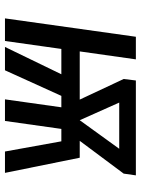

<svg xmlns="http://www.w3.org/2000/svg" viewBox="83 -650 567 773"><g transform="rotate(90 366.5 -263.5)"><path d="M679 -478 547 -301H615L676 0H590L549 -227H499L467 0H380L412 -227H366L263 0H169L279 -227H177L145 0H54L128 -527H219L187 -301H381L298 -478L304 -527H686ZM464 -301 579 -460H393Z"/></g></svg>

Font: FiraGO
Style: Italic
Weight: 400
Italic angle: -8°
Designer: bBox Type GmbH
Foundry: bBox Type GmbH
Version: Version 1.001